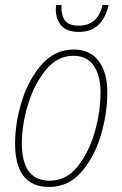

<svg xmlns="http://www.w3.org/2000/svg" viewBox="-20 -734 485 764"><path d="M412 -714H388Q369 -632 294 -632Q250 -632 236 -656Q222 -680 225 -714H203Q202 -707 202 -697Q202 -657 224 -632Q246 -607 294 -607Q388 -607 412 -714ZM407 -366Q407 -446 372.5 -491.5Q338 -537 274 -537Q199 -537 146.5 -478Q94 -419 67 -332Q40 -245 40 -163Q40 10 176 10Q251 10 302.5 -48Q354 -106 380.5 -193Q407 -280 407 -366ZM67 -163Q67 -239 92 -320Q117 -401 163 -456.5Q209 -512 272 -512Q326 -512 353 -472.5Q380 -433 380 -366Q380 -288 356.5 -207Q333 -126 288 -70.5Q243 -15 178 -15Q67 -15 67 -163Z"/></svg>

Font: Noto Sans Display SemiCondensed Thin
Style: Italic
Weight: 250
Width: 4
Designer: Monotype Design team
Foundry: Monotype Imaging Inc.
Version: 1.000